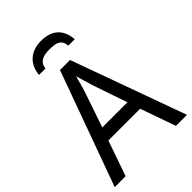

<svg xmlns="http://www.w3.org/2000/svg" viewBox="-264 -1025 1133 1133"><g transform="rotate(-45 302.0 -459.0)"><path d="M303 -918C212 -918 159 -864 152 -784H206C212 -836 253 -847 301 -847C358 -847 391 -839 397 -784H450C445 -866 397 -918 303 -918ZM511 0H603L344 -717H260L0 0H91L168 -221H433ZM407 -301H197L271 -517C279 -540 291 -583 301 -624C308 -599 328 -533 333 -517Z"/></g></svg>

Font: Noto Sans Thai
Style: Regular
Weight: 400
Designer: Monotype Design Team
Foundry: Monotype Imaging Inc.
Version: Version 1.901